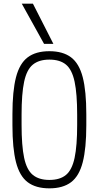

<svg xmlns="http://www.w3.org/2000/svg" viewBox="-20 -1020 540 1050"><path d="M250 10Q176 10 131.5 -23.5Q87 -57 67.5 -133Q48 -209 48 -335V-395Q48 -522 67.5 -597.5Q87 -673 131.5 -706.5Q176 -740 250 -740Q324 -740 368.5 -706.5Q413 -673 432.5 -597.5Q452 -522 452 -395V-335Q452 -209 432.5 -133Q413 -57 368.5 -23.5Q324 10 250 10ZM250 -36Q308 -36 341 -63.5Q374 -91 388 -157Q402 -223 402 -337V-393Q402 -507 388 -573Q374 -639 341 -666.5Q308 -694 250 -694Q193 -694 159.5 -666.5Q126 -639 112 -573Q98 -507 98 -393V-337Q98 -223 112 -157Q126 -91 159.5 -63.5Q193 -36 250 -36ZM221 -780 99 -1000H160L272 -780Z"/></svg>

Font: M PLUS 1 Code Light
Style: Regular
Weight: 300
Designer: Coji Morishita
Foundry: UNDERFOREST DESIGN
Version: Version 1.002